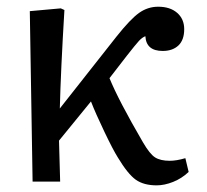

<svg xmlns="http://www.w3.org/2000/svg" viewBox="-20 -541 617 572"><path d="M446.8 11.2Q408.2 11.2 384.5 -5.6Q360.8 -22.5 331.1 -71.8Q316.9 -94.2 290.8 -148.9Q264.6 -203.6 251 -238.8L155.8 -122.1L159.2 0H77.1L68.8 -507.8L161.1 -516.1L171.9 -511.2Q161.1 -332 158.2 -217.8L327.1 -432.1Q368.7 -484.4 394.5 -502.7Q420.4 -521 451.2 -521Q486.8 -521 507.8 -502.7Q528.8 -484.4 528.8 -454.1Q528.8 -421.9 511.5 -405.5Q494.1 -389.2 464.8 -389.2Q415.5 -389.2 413.1 -433.1Q403.8 -429.7 394 -419.2Q384.3 -408.7 357.9 -375L306.2 -308.1Q333 -242.2 405.8 -117.2Q426.3 -82 442.1 -72Q458 -62 485.8 -62Q505.9 -62 532.2 -69.8L542 -28.8Q521.5 -9.3 495.6 1Q469.7 11.2 446.8 11.2Z"/></svg>

Font: Literata Book
Style: Regular
Weight: 400
Designer: Latin by Veronika Burian and Jose Scaglione. Greek by Irene Vlachou. Cyrillic by Vera Evstafieva
Foundry: TypeTogether
Version: Version 2.003;PS 002.003;hotconv 1.0.88;makeotf.lib2.5.64775